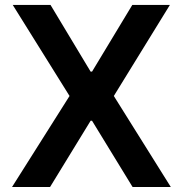

<svg xmlns="http://www.w3.org/2000/svg" viewBox="-20 -747 730 767"><path d="M181.8 -727.3 342 -460.9H347.7L508.5 -727.3H658.7L434.7 -363.6L662.3 0H509.6L347.7 -264.6H342L180 0H28.1L257.8 -363.6L30.9 -727.3Z"/></svg>

Font: Inter Zeller Semi Bold
Style: Regular
Weight: 600
Designer: Rasmus Andersson; Joe Bland
Foundry: zeller
Version: Version 3.015;git-dec3a8cb1